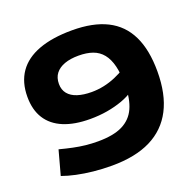

<svg xmlns="http://www.w3.org/2000/svg" viewBox="-126 -841 994 981"><g transform="rotate(-20 370.5 -350.0)"><path d="M321 10Q269 10 221 5Q173 0 131 -9Q89 -18 56 -30L92 -162Q130 -152 163.5 -145Q197 -138 229 -134.5Q261 -131 296 -131Q380 -131 429.5 -155.5Q479 -180 501.5 -229.5Q524 -279 524 -354Q524 -416 513.5 -458.5Q503 -501 481.5 -527.5Q460 -554 427.5 -565.5Q395 -577 351 -577Q307 -577 275 -565.5Q243 -554 225.5 -531.5Q208 -509 208 -475Q208 -443 225.5 -421.5Q243 -400 275.5 -389.5Q308 -379 352 -379Q386 -379 419 -386Q452 -393 483.5 -406.5Q515 -420 542 -437V-316Q513 -295 474 -281Q435 -267 391 -259.5Q347 -252 298 -252Q213 -252 154 -276.5Q95 -301 64.5 -349Q34 -397 34 -468Q34 -547 71.5 -601Q109 -655 183 -682.5Q257 -710 364 -710Q478 -710 553 -672.5Q628 -635 665.5 -558Q703 -481 703 -364Q703 -240 660 -157Q617 -74 532.5 -32Q448 10 321 10Z"/></g></svg>

Font: Georama SemiExpanded
Style: Bold
Weight: 700
Width: 6
Designer: Jean-Baptiste Levee
Foundry: Production Type
Version: Version 1.001